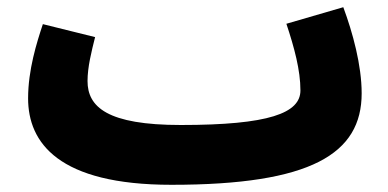

<svg xmlns="http://www.w3.org/2000/svg" viewBox="-20 -492 1077 533"><path d="M456 21C844 21 984 -65 984 -233C984 -311 959 -402 933 -472L775 -426C797 -360 814 -297 814 -241C814 -178 727 -145 482 -145C278 -145 223 -195 223 -267C223 -306 234 -349 244 -389L99 -425C82 -374 58 -298 58 -219C58 -96 142 21 456 21Z"/></svg>

Font: Noto Sans Arabic UI SmCn Bk
Style: Regular
Weight: 900
Width: 4
Designer: Monotype Design Team, Nadine Chahine and Nizar Qandah
Foundry: Monotype Imaging Inc.
Version: Version 2.010